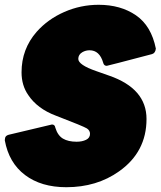

<svg xmlns="http://www.w3.org/2000/svg" viewBox="-22 -768 671 802"><path d="M255 14Q150 14 82.5 -37Q15 -88 -2 -182L-1 -190Q0 -201 14 -205L195 -248Q207 -248 209 -235Q219 -202 241 -189Q263 -176 298 -176Q321 -176 337.5 -184Q354 -192 354 -209Q354 -223 341 -231.5Q328 -240 211 -285Q134 -314 96 -371Q68 -411 68 -466Q68 -563 131 -635Q178 -688 246.5 -718Q315 -748 390 -748Q482 -748 546 -704Q610 -660 629 -565Q627 -546 613 -542Q427 -493 424 -493Q412 -493 409 -506Q394 -558 352 -558Q336 -558 322 -550Q305 -540 305 -522Q305 -497 380 -471L434 -452Q590 -398 590 -271Q590 -133 475 -52Q382 14 255 14Z"/></svg>

Font: YamahaIndonesia935. App Black
Style: Italic
Weight: 900
Italic angle: -10°
Designer: Dalton Maag Ltd
Foundry: Dalton Maag Ltd
Version: Version 1.002; January 01, 2024; Regular/Italic